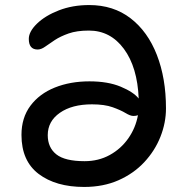

<svg xmlns="http://www.w3.org/2000/svg" viewBox="-20 -730 716 760"><path d="M313 10Q201 10 133 -41.5Q65 -93 65 -196Q65 -264 100.5 -311.5Q136 -359 197 -383.5Q258 -408 334 -408Q407 -408 457.5 -387Q508 -366 529 -340Q524 -464 470.5 -536.5Q417 -609 332 -609Q284 -609 251.5 -597.5Q219 -586 197 -571.5Q175 -557 159 -545.5Q143 -534 129 -534Q94 -534 94 -576Q94 -605 126.5 -636.5Q159 -668 213 -689Q267 -710 333 -710Q429 -710 497 -657.5Q565 -605 601 -512.5Q637 -420 637 -301Q637 -244 615 -188.5Q593 -133 551 -88Q509 -43 449 -16.5Q389 10 313 10ZM169 -195Q169 -146 203 -119Q237 -92 315 -92Q370 -92 414.5 -116.5Q459 -141 488 -182.5Q517 -224 526 -274Q519 -271 508 -271Q496 -271 477 -282.5Q458 -294 426 -305.5Q394 -317 344 -317Q265 -317 217 -283.5Q169 -250 169 -195Z"/></svg>

Font: Shantell Sans Normal
Style: Regular
Weight: 500
Designer: Stephen Nixon, Anya Danilova, Shantell Martin
Foundry: Arrow Type
Version: Version 1.009;[a7da0bfa3]